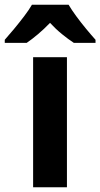

<svg xmlns="http://www.w3.org/2000/svg" viewBox="-69 -786 421 806"><path d="M212 0H70V-546H212ZM219 -766Q232 -744 251.5 -717.5Q271 -691 292.5 -665Q314 -639 332 -619V-606H241Q218 -621 191.5 -642.5Q165 -664 141 -690Q116 -664 90.5 -642.5Q65 -621 43 -606H-49V-619Q-32 -638 -10 -664.5Q12 -691 32.5 -718Q53 -745 65 -766Z"/></svg>

Font: Noto Sans Arabic SemCond
Style: Bold
Weight: 700
Width: 4
Designer: Monotype Design Team, Nadine Chahine, Nizar Qandah and Khaled Hosny
Foundry: Monotype Imaging Inc.
Version: Version 2.012; ttfautohint (v1.8.4.7-5d5b)